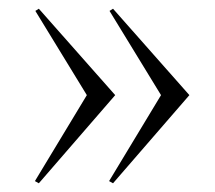

<svg xmlns="http://www.w3.org/2000/svg" viewBox="-20 -510 493 440"><path d="M69 -90 60 -95 179 -292 61 -485 69 -490 244 -292ZM239 -90 230 -95 349 -292 231 -485 239 -490 414 -292Z"/></svg>

Font: Cinzel
Style: Regular
Weight: 400
Designer: Natanael Gama
Version: Version 1.001;PS 001.001;hotconv 1.0.56;makeotf.lib2.0.21325